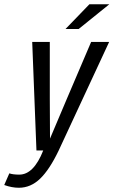

<svg xmlns="http://www.w3.org/2000/svg" viewBox="-81 -710 536 906"><path d="M434 -512 196 0Q153 90 108.5 133Q64 176 8 176Q-25 176 -61 163L-37 108Q-20 114 10 114Q78 114 123 0H91L71 -512H154V-244L155 -56L235 -245L349 -512ZM341 -690H435L290 -573H228Z"/></svg>

Font: Decalotype
Style: Italic
Weight: 400
Italic angle: -12°
Designer: Alfredo Marco Pradil
Foundry: Alfredo Marco Pradil
Version: Version 1.0